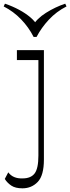

<svg xmlns="http://www.w3.org/2000/svg" viewBox="-76 -821 382 1045"><path d="M46 204Q8 204 -14 189.5Q-36 175 -50 153L-31 117Q-5 152 47 150Q92 150 112.5 123Q133 96 133 26V-494H16V-548H163V47Q163 134 129.5 169Q96 204 46 204ZM279 -801 286 -786Q231 -758 190 -714Q149 -670 123 -620H107Q80 -673 38.5 -716Q-3 -759 -56 -786L-49 -801Q-8 -787 27.5 -768Q63 -749 90 -726Q117 -703 130 -677H100Q123 -719 174 -751Q225 -783 279 -801Z"/></svg>

Font: Savate ExtraLight
Style: Regular
Weight: 200
Designer: Max Esnée
Foundry: Plomb Type
Version: Version 2.000